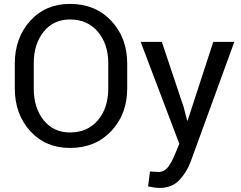

<svg xmlns="http://www.w3.org/2000/svg" viewBox="-20 -741 1225 975"><path d="M626 -292Q626 -161.6 545.2 -75.7Q464.4 10.3 335.4 10.3Q210.9 10.3 133.1 -75.7Q55.2 -161.6 55.2 -292V-418.5Q55.2 -548.3 133.1 -634.8Q210.9 -721.2 335.4 -721.2Q464.4 -721.2 545.2 -635Q626 -548.8 626 -418.5ZM529.8 -419.4Q529.8 -517.1 477.1 -579.6Q424.3 -642.1 335.4 -642.1Q251.5 -642.1 201.4 -579.6Q151.4 -517.1 151.4 -419.4V-292Q151.4 -193.4 201.4 -130.9Q251.5 -68.4 335.4 -68.4Q424.8 -68.4 477.3 -130.6Q529.8 -192.9 529.8 -292ZM913.1 -195.8 930.2 -129.4H933.1L1063 -528.3H1169.9L947.8 81.1Q927.7 134.3 890.4 173.8Q853 213.4 789.6 213.4Q777.8 213.4 759.8 210.7Q741.7 208 731.9 205.6L741.7 129.9Q738.8 129.4 759 130.9Q779.3 132.3 784.7 132.3Q815.4 132.3 835 105Q854.5 77.6 867.7 44.4L890.6 -10.7L694.3 -528.3H801.8Z"/></svg>

Font: GeogebraSans
Style: Regular
Weight: 400
Designer: Google
Version: Version 1.100140; 2013